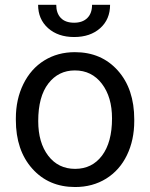

<svg xmlns="http://www.w3.org/2000/svg" viewBox="-20 -750 610 780"><path d="M44.4 -269Q44.4 -346.7 75 -408.7Q105.5 -470.7 159.9 -504.4Q214.4 -538.1 284.2 -538.1Q392.1 -538.1 458.7 -463.4Q525.4 -388.7 525.4 -264.6V-258.3Q525.4 -181.2 495.8 -119.9Q466.3 -58.6 411.4 -24.4Q356.4 9.8 285.2 9.8Q177.7 9.8 111.1 -64.9Q44.4 -139.6 44.4 -262.7ZM135.3 -258.3Q135.3 -170.4 176 -117.2Q216.8 -64 285.2 -64Q354 -64 394.5 -117.9Q435.1 -171.9 435.1 -269Q435.1 -356 393.8 -409.9Q352.5 -463.9 284.2 -463.9Q217.3 -463.9 176.3 -410.6Q135.3 -357.4 135.3 -258.3ZM427.2 -730.5Q427.2 -671.4 387 -635.5Q346.7 -599.6 281.2 -599.6Q215.8 -599.6 175.3 -635.7Q134.8 -671.9 134.8 -730.5H208.5Q208.5 -696.3 227.1 -677Q245.6 -657.7 281.2 -657.7Q315.4 -657.7 334.7 -676.8Q354 -695.8 354 -730.5Z"/></svg>

Font: APIMedia Roboto
Style: Regular
Weight: 400
Designer: Google
Version: Version 2.137; 2017